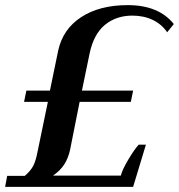

<svg xmlns="http://www.w3.org/2000/svg" viewBox="-41 -730 699 750"><path d="M-13 -43H56Q80 -64 89.5 -83.5Q99 -103 105 -134L146 -332H53L62 -376H154L186 -531Q204 -616 276 -663Q348 -710 458 -710Q579 -710 638 -636L612 -604Q591 -635 556 -652Q521 -669 476 -669Q413 -669 369 -633Q325 -597 309 -521L279 -376H479L470 -332H270L233 -146Q226 -113 210.5 -88.5Q195 -64 166 -44H431Q437 -68 461 -108Q485 -148 501 -165H529L479 0H-21Z"/></svg>

Font: Trirong SemiBold
Style: Italic
Weight: 600
Italic angle: -12°
Designer: Katatrad Team
Foundry: CadsonDemak
Version: Version 1.001